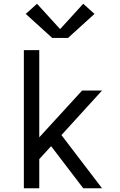

<svg xmlns="http://www.w3.org/2000/svg" viewBox="-20 -1002 640 1022"><path d="M107 0V-735H189V-271L417 -520H523L307 -283L523 0H423L252 -224L189 -155V0ZM258 -800 117 -928 177 -982 300 -847 423 -982 483 -928 342 -800Z"/></svg>

Font: Iosevka SS04 Extended
Style: Regular
Weight: 400
Width: 7
Monospace: yes
Designer: Belleve Invis
Foundry: Belleve Invis
Version: Version 19.0.0; ttfautohint (v1.8.4)